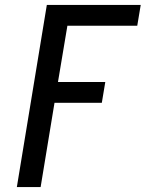

<svg xmlns="http://www.w3.org/2000/svg" viewBox="-20 -550 640 775"><path d="M48 205 169 -530H548L534 -446H252L214 -219H405L391 -135H200L144 205Z"/></svg>

Font: Iosevka Curly Slab MdExObl
Style: Regular
Weight: 500
Width: 7
Italic angle: -9°
Monospace: yes
Designer: Belleve Invis
Foundry: Belleve Invis
Version: Version 11.1.0; ttfautohint (v1.8.3)